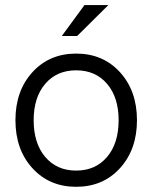

<svg xmlns="http://www.w3.org/2000/svg" viewBox="-20 -718 592 746"><path d="M275.9 7.8Q171.9 7.8 106 -64.5Q40 -136.7 40 -251Q40 -365.2 106 -437.5Q171.9 -509.8 275.9 -509.8Q380.4 -509.8 446.3 -437.3Q512.2 -364.7 512.2 -251Q512.2 -137.2 446.3 -64.7Q380.4 7.8 275.9 7.8ZM110.8 -251Q110.8 -161.1 155.8 -108.2Q200.7 -55.2 275.9 -55.2Q351.1 -55.2 396 -108.2Q440.9 -161.1 440.9 -251Q440.9 -339.8 396 -392.3Q351.1 -444.8 275.9 -444.8Q200.7 -444.8 155.8 -392.3Q110.8 -339.8 110.8 -251ZM308.1 -698.2H400.9L279.8 -578.1H220.2Z"/></svg>

Font: LT Superior
Style: Regular
Weight: 400
Designer: Daniel Lyons
Foundry: LyonsType
Version: Version 1.000